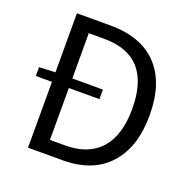

<svg xmlns="http://www.w3.org/2000/svg" viewBox="-130 -858 971 984"><g transform="rotate(20 356.0 -366.5)"><path d="M301 -76Q428 -76 495 -153Q559 -228 559 -369Q559 -658 301 -658H217V-411H384V-359H217V-76ZM308 -733Q477 -733 566 -638Q654 -545 654 -369Q654 -194 566 -98Q478 0 313 0H125V-359H37V-407L125 -411V-733Z"/></g></svg>

Font: Source Han Sans K Regular
Style: Regular
Weight: 400
Designer: Ryoko NISHIZUKA  (kana & ideographs); Paul D. Hunt (Latin, Greek & Cyrillic); Wenlong ZHANG  (bopomofo); Sandoll Communi
Foundry: Adobe Systems Incorporated
Version: Version 1.00 July 18, 2014, initial release